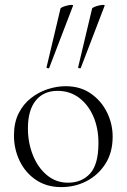

<svg xmlns="http://www.w3.org/2000/svg" viewBox="-20 -751 517 784"><path d="M230 13Q171 13 127.5 -16Q84 -45 60.5 -93.5Q37 -142 37 -198Q37 -250 56 -288Q75 -326 106.5 -350.5Q138 -375 175 -387Q212 -399 248 -399Q308 -399 351 -369Q394 -339 417 -292Q440 -245 440 -193Q440 -129 411 -83Q382 -37 334.5 -12Q287 13 230 13ZM258 -5Q314 -5 348 -42.5Q382 -80 382 -167Q382 -228 361 -276Q340 -324 302.5 -352Q265 -380 215 -380Q158 -380 126 -340.5Q94 -301 94 -227Q94 -168 114.5 -117Q135 -66 172 -35.5Q209 -5 258 -5ZM181 -474Q180 -471 174.5 -472.5Q169 -474 170 -476L227 -716Q228 -719 236 -722.5Q244 -726 254.5 -728.5Q265 -731 272.5 -731Q280 -731 278 -727ZM310 -474Q309 -471 303.5 -472.5Q298 -474 299 -476L356 -716Q357 -719 365 -722.5Q373 -726 383.5 -728.5Q394 -731 401.5 -731Q409 -731 407 -727Z"/></svg>

Font: Cormorant Infant Light
Style: Regular
Weight: 300
Designer: Christian Thalmann (Catharsis Fonts)
Foundry: Catharsis Fonts
Version: Version 4.001